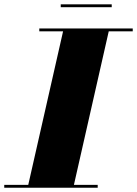

<svg xmlns="http://www.w3.org/2000/svg" viewBox="-65 -884 645 904"><path d="M221 -863.5V-850H461V-863.5ZM-45 -13.5V0H395V-13.5H283L447 -736.5H560V-750H120V-736.5H232L68 -13.5Z"/></svg>

Font: Bodoni* 16pt Fatface
Style: Italic
Weight: 900
Italic angle: -13°
Version: Version 2.3